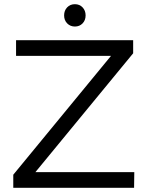

<svg xmlns="http://www.w3.org/2000/svg" viewBox="-20 -891 700 911"><path d="M43 0ZM56.2 -700.2H611.8V-638.2L147.9 -74.2H617.2L616.2 0H43V-62L506.8 -626H56.2ZM386.2 -817.9Q386.2 -794.9 371.8 -780Q357.4 -765.1 335.4 -765.1Q313.5 -765.1 298.8 -780Q284.2 -794.9 284.2 -817.9Q284.2 -840.8 298.6 -856Q313 -871.1 335.4 -871.1Q357.4 -871.1 371.8 -856Q386.2 -840.8 386.2 -817.9Z"/></svg>

Font: Argentum Sans Light
Style: Regular
Weight: 300
Designer: Julieta Ulanovsky (Modified by Cristiano Sobral)
Foundry: Julieta Ulanovsky
Version: Version 1.000; ttfautohint (v1.5.65-e2d9)